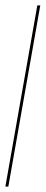

<svg xmlns="http://www.w3.org/2000/svg" viewBox="-53 -695 170 715"><path d="M-33 0 86 -675H97L-22 0Z"/></svg>

Font: Anybody UltraCondensed Thin
Style: Italic
Weight: 100
Width: 1
Italic angle: -10°
Designer: Tyler Finck
Foundry: Etcetera Type Company
Version: Version 1.010; ttfautohint (v1.8.3) -l 8 -r 50 -G 200 -x 14 